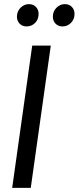

<svg xmlns="http://www.w3.org/2000/svg" viewBox="-20 -910 381 930"><path d="M129 0H39L136 -689H226ZM62 -829Q62 -855 79.5 -872.5Q97 -890 120 -890Q141 -890 154 -876.5Q167 -863 167 -843Q167 -816 150 -799Q133 -782 109 -782Q88 -782 75 -795.5Q62 -809 62 -829ZM236 -829Q236 -855 253.5 -872.5Q271 -890 294 -890Q315 -890 328 -876.5Q341 -863 341 -843Q341 -817 324 -799.5Q307 -782 283 -782Q262 -782 249 -795.5Q236 -809 236 -829Z"/></svg>

Font: Fira Sans Compressed
Style: Italic
Weight: 400
Width: 1
Italic angle: -8°
Designer: bBox Type GmbH & Carrois Corporate GbR & Edenspiekermann AG
Foundry: bBox Type GmbH & Carrois Corporate GbR & Edenspiekermann AG
Version: Version 4.301